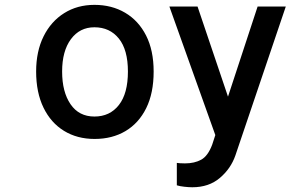

<svg xmlns="http://www.w3.org/2000/svg" viewBox="-20 -573 1244 806"><path d="M377.1 10.3Q304 10.3 248.8 -23.6Q193.5 -57.5 162.6 -121.1Q131.7 -184.7 131.7 -272.7Q131.7 -357.6 163 -420.5Q194.2 -483.3 249.5 -517.9Q304.7 -552.6 376.4 -552.6Q449.2 -552.6 505.3 -519.5Q561.4 -486.5 593.2 -424Q625 -361.5 625 -272.7Q625 -182.2 593.8 -119Q562.5 -55.8 506.7 -22.7Q451 10.3 377.1 10.3ZM376.4 -83.8Q441.1 -83.8 479 -132.1Q517 -180.4 517 -272.7Q517 -364 478.9 -411.2Q440.7 -458.5 376.4 -458.5Q314.6 -458.5 277.7 -408.6Q240.8 -358.7 240.8 -272.7Q240.8 -187.1 276.1 -135.5Q311.4 -83.8 376.4 -83.8ZM870.7 34.4 883.9 -6 691.1 -545.5H809.3L937.1 -167.3L1061.4 -545.5H1179.7L968 79.9Q948.9 134.9 902.9 174Q856.9 213.1 787.3 213.1Q772.4 213.1 753.4 210.9Q734.4 208.8 722.3 204.9V110.8Q726.6 111.5 734.7 112.2Q742.9 112.9 756.4 112.9Q796.5 112.9 824.8 97.3Q853 81.7 870.7 34.4Z"/></svg>

Font: Interface Medium
Style: Regular
Weight: 500
Designer: Rasmus Andersson
Foundry: rsms
Version: Version 1.8